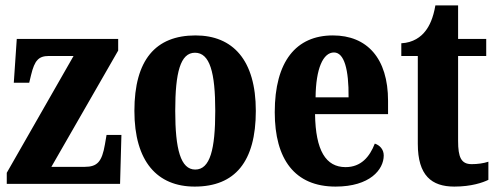

<svg xmlns="http://www.w3.org/2000/svg" viewBox="-20 -680 1841 710"><path d="M5 0H424L429 -181H374L368 -146C357 -82 340 -63 293 -63H170L417 -493V-536H42L31 -374H88L95 -403C108 -457 123 -473 161 -473H252L5 -41Z M700 10C849 10 926 -82 926 -270C926 -458 841 -549 703 -549C555 -549 477 -458 477 -270C477 -82 562 10 700 10ZM702 -53C648 -53 628 -128 628 -270C628 -412 647 -485 701 -485C756 -485 776 -412 776 -270C776 -128 757 -53 702 -53Z M1221 10C1348 10 1399 -53 1399 -105C1399 -128 1384 -143 1366 -149C1347 -100 1315 -62 1258 -62C1185 -62 1147 -123 1145 -258H1415V-307C1415 -465 1337 -549 1211 -549C1075 -549 996 -453 996 -265C996 -91 1070 10 1221 10ZM1269 -320H1147C1148 -427 1175 -486 1215 -486C1253 -486 1270 -423 1269 -320Z M1660 10C1723 10 1766 -5 1786 -15V-82C1768 -76 1746 -73 1724 -73C1685 -73 1674 -99 1674 -159V-473H1778V-536H1674V-660H1590C1582 -613 1568 -584 1553 -565C1537 -544 1508 -522 1464 -520V-473H1525V-148C1525 -31 1576 10 1660 10Z"/></svg>

Font: Noto Serif Tamil ExtraCondensed ExtraBold
Style: Regular
Weight: 800
Width: 2
Designer: Indian Type Foundry, Tom Grace, and the Monotype Design Team
Foundry: Monotype Imaging Inc.
Version: Version 2.004